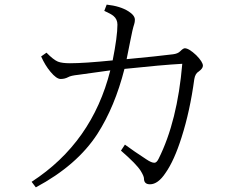

<svg xmlns="http://www.w3.org/2000/svg" viewBox="-20 -808 1040 827"><path d="M465.3 -547.9Q485.8 -650.9 485.8 -702.1Q485.8 -725.1 468.8 -739.3Q458.5 -748 429.2 -761.2L439.5 -788.1Q498 -781.7 533.2 -759.3Q561 -741.7 561 -723.1Q561 -712.9 558.1 -704.1Q550.8 -682.6 541 -630.9Q533.2 -590.3 525.4 -553.2Q660.2 -565.9 725.1 -574.2Q745.6 -576.7 755.9 -586.9Q769 -600.1 775.9 -600.1Q793.5 -600.1 825.2 -570.3Q854 -541 854 -524.9Q854 -513.2 835.9 -500Q820.8 -491.2 816.9 -467.3Q798.3 -329.6 762.2 -216.8Q730.5 -116.2 692.9 -63Q660.6 -14.2 626 -14.2Q600.1 -14.2 600.1 -39.1Q600.1 -49.3 585.9 -72.3Q567.9 -101.1 501 -159.2L518.1 -185.1Q556.6 -156.7 611.3 -121.1Q632.3 -106.9 645 -106.9Q654.8 -106.9 663.1 -124Q744.1 -285.6 765.1 -533.2Q677.2 -528.3 516.1 -511.2Q474.6 -348.1 399.4 -231Q311.5 -95.7 134.3 -1L116.2 -24.9Q377 -194.3 455.1 -504.9Q374 -493.7 317.4 -485.8Q284.7 -482.4 273.4 -475.6Q258.8 -467.8 241.2 -467.8Q223.1 -467.8 197.3 -499Q174.3 -526.4 157.2 -564.9L180.2 -581.1Q210.4 -550.3 229.5 -542.5Q247.1 -535.6 281.2 -535.6Q343.8 -535.6 465.3 -547.9Z"/></svg>

Font: I.Ming
Style: Regular
Weight: 400
Designer: Ichiten Fonts Project
Version: Version 5.10 Mar 24, 2018